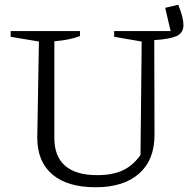

<svg xmlns="http://www.w3.org/2000/svg" viewBox="-20 -780 811 809"><path d="M731 -760Q742 -733 747.5 -711.5Q753 -690 753 -675Q753 -641 724 -628Q695 -615 630 -611L631 -211Q631 -106 566 -48.5Q501 9 383 9Q264 9 200.5 -45Q137 -99 137 -200L144 -605L25 -625V-649H317V-628Q296 -620 270 -614.5Q244 -609 209 -606V-198Q209 -121 254.5 -81.5Q300 -42 389 -42Q454 -42 497 -62Q540 -82 572 -127L577 -605L461 -625V-649H699L676 -747Z"/></svg>

Font: Piazzolla 24pt Light
Style: Regular
Weight: 300
Designer: Juan Pablo del Peral
Foundry: Huerta Tipografica
Version: Version 2.005